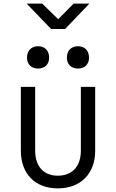

<svg xmlns="http://www.w3.org/2000/svg" viewBox="-20 -1029 640 1059"><path d="M339 -869 473 -1009H386L301 -923L213 -1009H127L262 -869ZM190 -651C227 -651 251 -674 251 -711C251 -750 227 -774 190 -774C153 -774 129 -750 129 -711C129 -674 153 -651 190 -651ZM410 -651C447 -651 471 -674 471 -711C471 -750 447 -774 410 -774C373 -774 349 -750 349 -711C349 -674 373 -651 410 -651ZM299 10C424 10 505 -70 505 -198V-550H426V-198C426 -111 378 -60 299 -60C221 -60 174 -111 174 -198V-550H95V-198C95 -70 174 10 299 10Z"/></svg>

Font: Tekne LDO Light
Style: Regular
Weight: 300
Monospace: yes
Designer: Alessio Laiso, Mario Rullo, Paolo Rosset
Foundry: Alessio Laiso
Version: Version 1.000;hotconv 1.0.109;makeotfexe 2.5.65596